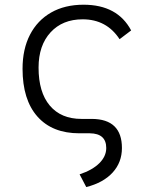

<svg xmlns="http://www.w3.org/2000/svg" viewBox="-20 -547 626 802"><path d="M340.3 234.4 312.5 181.2Q365.7 163.6 394.8 134.8Q423.8 106 423.8 71.3Q423.8 10.7 355.5 9.8H311.5Q198.2 9.8 136.2 -60.3Q74.2 -130.4 74.2 -259.8Q74.2 -341.8 105.2 -401.9Q136.2 -461.9 193.4 -494.6Q250.5 -527.3 329.1 -527.3Q470.7 -527.3 527.8 -419.9L479.5 -383.3Q425.3 -466.3 325.2 -466.3Q241.2 -466.3 191.2 -411.9Q141.1 -357.4 141.1 -264.6Q141.1 -161.6 188 -106Q234.9 -50.3 320.3 -50.3H364.3Q489.3 -49.3 489.3 71.3Q489.3 131.3 450.4 173.8Q411.6 216.3 340.3 234.4Z"/></svg>

Font: CaskaydiaMono NF Light
Style: Regular
Weight: 300
Designer: Aaron Bell
Foundry: Saja Typeworks
Version: Version 2111.001; ttfautohint (v1.8.4);Nerd Fonts 3.1.1